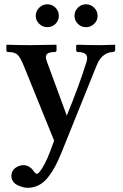

<svg xmlns="http://www.w3.org/2000/svg" viewBox="-20 -645 573 897"><path d="M432.1 -340.8 266.1 70.8Q251.5 106.4 237.8 132.1Q224.1 157.7 205.1 182.4Q186 207 161.9 219.7Q137.7 232.4 108.9 232.4Q99.6 232.4 87.9 229.5Q76.2 226.6 63.2 220.7Q50.3 214.8 41.7 203.6Q33.2 192.4 33.2 177.7Q33.2 153.8 50.8 140.1Q68.4 126.5 91.8 126.5Q103 126.5 115.7 133.8Q128.4 141.6 133.8 149.9Q145 167 152.8 167Q157.2 167 165.5 157.2Q173.8 147.5 187.7 122.1Q201.7 96.7 214.8 61L232.9 12.2L91.8 -335.9Q75.7 -375.5 62.5 -388.7Q48.8 -401.9 20 -401.9Q9.8 -401.9 9.8 -409.2V-434.1L13.2 -436Q77.6 -434.1 119.1 -434.1L240.2 -436L244.1 -434.1V-410.2Q244.1 -405.8 241.2 -403.8Q238.3 -401.9 235.8 -401.9Q206.5 -401.9 198.2 -390.9Q189.9 -379.9 199.2 -356.9L292 -105Q349.6 -244.6 383.8 -355Q399.4 -401.9 344.2 -401.9Q340.8 -401.9 338.4 -404.3Q335.9 -406.7 335.9 -409.2V-433.1L339.8 -436Q408.7 -434.1 452.1 -434.1L516.1 -436L518.1 -434.1V-411.1Q518.1 -407.7 514.6 -404.8Q511.2 -401.9 506.8 -401.9Q484.4 -401.9 464.4 -386.5Q444.3 -371.1 432.1 -340.8ZM328.1 -570.8Q328.1 -593.3 343.8 -609.1Q359.4 -625 381.8 -625Q403.8 -625 419.9 -608.9Q436 -592.8 436 -570.8Q436 -549.3 419.9 -533.7Q403.8 -518.1 381.8 -518.1Q359.4 -518.1 343.8 -533.7Q328.1 -549.3 328.1 -570.8ZM147 -570.8Q147 -592.8 163.1 -608.9Q179.2 -625 201.2 -625Q223.6 -625 239.3 -609.1Q254.9 -593.3 254.9 -570.8Q254.9 -549.3 239.3 -533.7Q223.6 -518.1 201.2 -518.1Q179.2 -518.1 163.1 -533.7Q147 -549.3 147 -570.8Z"/></svg>

Font: Linux Libertine G
Style: Semibold
Weight: 600
Designer: Philipp H. Poll
Foundry: Philipp H. Poll
Version: Version 5.1.1